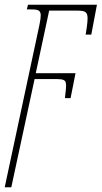

<svg xmlns="http://www.w3.org/2000/svg" viewBox="-50 -556 432 816"><path d="M112 -424 -30 240H-2L97 -220H180C233 -220 235 -217 228 -158L226 -139H250L271 -245H102L159 -511H271C320 -511 328 -507 319 -441L314 -409H338L362 -536H69L64 -516H79C129 -516 131 -510 112 -424Z"/></svg>

Font: Noto Serif SemiCondensed Thin
Style: Italic
Weight: 100
Width: 4
Italic angle: -12°
Designer: Monotype Design Team
Foundry: Monotype Imaging Inc.
Version: Version 2.013